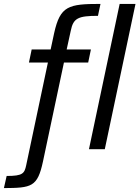

<svg xmlns="http://www.w3.org/2000/svg" viewBox="-85 -763 713 982"><path d="M-51 137 -65 199C76 198 107 194 135 62L242 -443H366L380 -510H256L277 -606C290 -670 314 -682 416 -682L429 -743C265 -743 223 -733 192 -594L174 -510H77L63 -443H160L49 82C40 124 32 137 -51 137ZM527 -743 370 0H451L608 -743Z"/></svg>

Font: Saira UNSAM
Style: Italic
Weight: 400
Italic angle: -12°
Designer: Hector Gatti with collaboration of the Omnibus-Type team
Foundry: Omnibus-Type
Version: Version 0.072;PS 000.072;hotconv 1.0.88;makeotf.lib2.5.64775